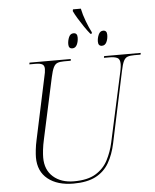

<svg xmlns="http://www.w3.org/2000/svg" viewBox="-64 -1055 904 1118"><g transform="rotate(-5 388.0 -495.5)"><path d="M494 -850Q478 -869 460 -895.5Q442 -922 426.5 -947.5Q411 -973 403 -991L405 -1001H451Q458 -966 473 -926.5Q488 -887 503 -858L501 -850ZM382 -775Q360 -775 360 -801Q360 -822 368.5 -842Q377 -862 396 -862Q418 -862 418 -836Q418 -812 409 -793.5Q400 -775 382 -775ZM555 -775Q533 -775 533 -801Q533 -822 542 -842Q551 -862 569 -862Q591 -862 591 -836Q591 -812 582 -793.5Q573 -775 555 -775ZM320 10Q226 10 170.5 -34.5Q115 -79 115 -161Q115 -177 118 -205Q121 -233 128 -264L204 -620Q212 -652 212 -670Q212 -690 199.5 -697Q187 -704 161 -704H124L126 -714H367L366 -704H327Q303 -704 288.5 -698.5Q274 -693 265 -674.5Q256 -656 248 -619L171 -264Q163 -229 160 -201Q157 -173 157 -156Q157 -84 203 -43.5Q249 -3 324 -3Q404 -3 451 -31.5Q498 -60 522.5 -107Q547 -154 559 -208L649 -620Q654 -645 654 -660Q654 -689 637.5 -696.5Q621 -704 593 -704H560L562 -714H776L774 -704H738Q713 -704 698.5 -699Q684 -694 675 -676Q666 -658 658 -619L570 -204Q556 -138 528 -90Q500 -42 450 -16Q400 10 320 10Z"/></g></svg>

Font: Noto Serif Display ExtraLight
Style: Italic
Weight: 200
Italic angle: -12°
Designer: Monotype Design Team
Foundry: Monotype Imaging Inc.
Version: Version 2.009